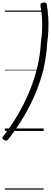

<svg xmlns="http://www.w3.org/2000/svg" viewBox="-40 -1082 421 1587"><path d="M-12 42Q55 -44 109 -136.5Q163 -229 203.5 -327Q244 -425 268.5 -527Q293 -629 298 -733Q306 -783 308 -835Q310 -887 307 -936.5Q304 -986 295 -1030Q293 -1046 298 -1052.5Q303 -1059 317 -1060Q330 -1063 337 -1060.5Q344 -1058 346 -1048Q355 -997 358.5 -943.5Q362 -890 360 -836Q358 -782 350 -729Q345 -623 321 -519.5Q297 -416 256 -316.5Q215 -217 158.5 -121.5Q102 -26 31 66Q22 78 14 80Q6 82 -7 75Q-18 68 -20 61Q-22 54 -12 42ZM0 475H321V485H0ZM0 -20H321V0H0ZM0 -505H321V-500H0ZM0 -995H321V-985H0Z"/></svg>

Font: Playwrite SK Guides
Style: Regular
Weight: 400
Designer: Veronika Burian, José Scaglione
Foundry: TypeTogether
Version: Version 1.003